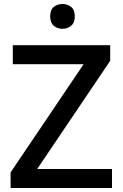

<svg xmlns="http://www.w3.org/2000/svg" viewBox="-20 -940 614 960"><path d="M540 0H33V-78L398 -619H44V-714H531V-636L166 -95H540ZM293 -920Q317 -920 335.5 -905.5Q354 -891 354 -858Q354 -826 335.5 -811Q317 -796 293 -796Q267 -796 249 -811Q231 -826 231 -858Q231 -891 249 -905.5Q267 -920 293 -920Z"/></svg>

Font: Noto Sans Adlam Unjoined Medium
Style: Regular
Weight: 500
Version: Version 3.001